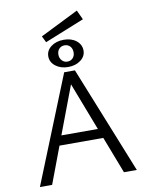

<svg xmlns="http://www.w3.org/2000/svg" viewBox="-106 -1087 893 1161"><g transform="rotate(-10 340.5 -506.0)"><path d="M232 -856 213 -895 448 -1012 475 -954ZM339 -852Q386 -852 416 -828Q446 -804 446 -767Q446 -732 415 -708.5Q384 -685 338 -685Q292 -685 261 -709Q230 -733 230 -769Q230 -805 261 -828.5Q292 -852 339 -852ZM338 -818Q318 -818 305 -804.5Q292 -791 292 -769Q292 -747 305.5 -732.5Q319 -718 339 -718Q359 -718 372 -731.5Q385 -745 385 -767Q385 -790 372 -804Q359 -818 338 -818ZM472 -226H203L118 0H43L308 -658H374L638 0H559ZM449 -285 336 -579 225 -285Z"/></g></svg>

Font: Ysabeau SC
Style: Regular
Weight: 400
Designer: Christian Thalmann (Catharsis Fonts)
Version: Version 0.003